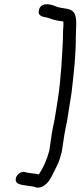

<svg xmlns="http://www.w3.org/2000/svg" viewBox="-20 -758 379 904"><path d="M224 -129 212 -48C201 -7 185 30 163 63C140 58 118 58 96 52C80 48 61 62 56 77C44 113 87 112 112 117C119 119 137 119 142 122C170 134 196 113 210 94C218 83 232 57 252 14C259 -1 265 -20 271 -44L284 -129C287 -147 291 -165 295 -184L314 -303C316 -315 318 -327 319 -340C329 -430 337 -497 337 -584C337 -627 345 -675 328 -699C312 -721 278 -716 248 -726C205 -745 171 -743 163 -710C159 -691 168 -681 192 -677C197 -677 207 -674 224 -668C234 -664 252 -660 278 -657C279 -654 279 -644 278 -628C276 -606 277 -588 276 -566C273 -508 267 -386 254 -302L240 -213C236 -186 229 -161 224 -129Z"/></svg>

Font: Squarish
Style: It
Weight: 400
Foundry: Cannot Into Space Fonts
Version: Version 0.272